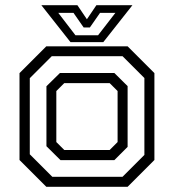

<svg xmlns="http://www.w3.org/2000/svg" viewBox="-20 -718 668 738"><path d="M158 0 55 -103V-437L158 -540H470.5L573.5 -437V-103L470.5 0ZM181 -38.5H451L535 -122.5V-418L451 -502H179L94.5 -417.5V-125ZM212.5 -102.5 158.5 -156V-386.5L210.5 -437.5H419.5L470.5 -387V-153.5L419.5 -102.5ZM227 -141.5H401.5L432 -172V-368L401.5 -398.5H227L196.5 -368V-172ZM251 -556 139 -698H277.5L314 -644L350.5 -698H489L377 -556ZM270 -582.5H357L423.5 -668.5H364.5L325.5 -612.5H301.5L262.5 -668.5H204Z"/></svg>

Font: Tourney Thin
Style: Regular
Weight: 400
Version: Version 1.015